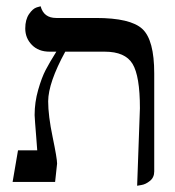

<svg xmlns="http://www.w3.org/2000/svg" viewBox="-20 -577 555 609"><path d="M415 12.2 423.8 -233.9Q423.8 -335.9 400.4 -374.5Q377 -413.1 312 -413.1H187Q133.3 -314.9 132.8 -255.9Q132.8 -210 147 -142.1Q161.1 -74.2 161.1 -58.1L154.8 0H20L37.1 -100.1H98.1Q97.2 -114.3 95 -141.1Q92.8 -168 91.3 -188Q89.8 -208 89.8 -211.9Q89.8 -252.9 101.1 -292Q112.3 -331.1 124.8 -355Q137.2 -378.9 158.7 -413.1H137.2Q102.1 -413.1 81.1 -434.6Q60.1 -456.1 60.1 -486.8Q60.1 -514.6 72 -532.2Q84 -549.8 96.7 -553.7L108.9 -557.1Q118.7 -520 158.2 -520H284.2Q394 -520 431.6 -485.1Q469.2 -450.2 469.2 -344.2V-33.2Q469.2 -14.2 455.6 -3.2Q441.9 7.8 428.7 9.8Z"/></svg>

Font: Linux Libertine Initials
Style: Initials
Weight: 400
Designer: Philipp H. Poll
Foundry: Philipp H. Poll
Version: Version 5.0.6